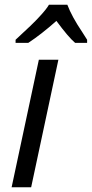

<svg xmlns="http://www.w3.org/2000/svg" viewBox="-20 -786 386 806"><path d="M345.7 -606H295.4Q267.1 -629.9 216.8 -698.2Q152.3 -641.1 98.6 -606H45.4V-619.1Q119.1 -686.5 145 -715.3Q174.8 -747.1 185.5 -766.1H262.7Q281.2 -716.8 325.2 -651.4L345.7 -619.1ZM143.1 -535.2H225.1L110.8 0H28.8Z"/></svg>

Font: Open Sans Hebrew
Style: Italic
Weight: 400
Italic angle: -12°
Foundry: Ascender Corporation, Yanek Iontef
Version: Version 2.001;PS 002.001;hotconv 1.0.70;makeotf.lib2.5.58329